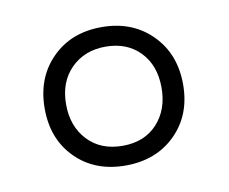

<svg xmlns="http://www.w3.org/2000/svg" viewBox="-46 -781 493 414"><g transform="rotate(-10 200.0 -573.5)"><path d="M199 -422Q132 -422 90 -464Q48 -506 48 -573Q48 -640 90 -682.5Q132 -725 199 -725Q266 -725 308.5 -682.5Q351 -640 351 -573Q351 -506 308.5 -464Q266 -422 199 -422ZM200 -465Q248 -465 276 -495.5Q304 -526 304 -574Q304 -623 275.5 -652.5Q247 -682 200 -682Q154 -682 124.5 -652.5Q95 -623 95 -574Q95 -526 123.5 -495.5Q152 -465 200 -465Z"/></g></svg>

Font: Noto Serif Myanmar Light
Style: Regular
Weight: 300
Designer: Ben Mitchell and the Monotype Design Team
Foundry: Monotype Imaging Inc.
Version: Version 2.106; ttfautohint (v1.8.4.7-5d5b)